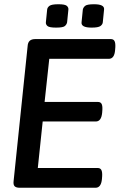

<svg xmlns="http://www.w3.org/2000/svg" viewBox="-20 -884 586 904"><path d="M44 -31 110 -666Q111 -684 120 -692Q129 -700 146 -700H502Q514 -700 519 -691Q524 -682 523 -662L522 -649Q519 -607 492 -607H212L190 -404H441Q453 -404 458 -395.5Q463 -387 462 -367L461 -353Q457 -312 431 -312H181L158 -93H440Q452 -93 457 -84Q462 -75 461 -55L460 -41Q456 0 430 0H73Q56 0 49 -7Q42 -14 44 -31ZM196 -779 202 -839Q203 -849 213 -856.5Q223 -864 255 -864Q286 -864 294.5 -856.5Q303 -849 302 -839L296 -779Q294 -769 285.5 -761.5Q277 -754 244 -754Q212 -754 203.5 -761.5Q195 -769 196 -779ZM364 -779 370 -839Q372 -849 381 -856.5Q390 -864 423 -864Q473 -864 470 -839L464 -779Q463 -769 453 -761.5Q443 -754 411 -754Q361 -754 364 -779Z"/></svg>

Font: Asap-MediumItalic
Style: Italic
Weight: 500
Italic angle: -6°
Designer: Pablo Cosgaya
Foundry: Omnibus-Type
Version: Version 2.000; ttfautohint (v1.8)